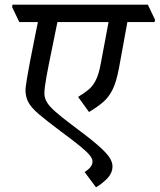

<svg xmlns="http://www.w3.org/2000/svg" viewBox="-20 -640 687 826"><path d="M393 166 344 100Q363 88 370.5 77Q378 66 378 55Q378 43 366.5 28.5Q355 14 326 -10Q297 -34 244 -73Q181 -120 147 -149Q113 -178 100.5 -203Q88 -228 90 -261Q91 -272 96 -302.5Q101 -333 109 -374.5Q117 -416 126 -460.5Q135 -505 143 -545H63L32 -610L34 -620H616L647 -555L645 -545H528Q522 -512 515 -474Q508 -436 502 -402.5Q496 -369 492 -348Q481 -289 465 -256Q449 -223 425 -202Q401 -181 363 -158L316 -223Q342 -239 360.5 -254Q379 -269 392 -294.5Q405 -320 413 -364Q422 -411 429.5 -451.5Q437 -492 447 -545H227Q215 -484 202 -422Q189 -360 180 -310.5Q171 -261 171 -238Q171 -220 180.5 -202.5Q190 -185 215.5 -162Q241 -139 289 -103Q358 -52 396 -19.5Q434 13 449 34.5Q464 56 464 76Q464 103 444 125Q424 147 393 166Z"/></svg>

Font: Tiro Devanagari Hindi
Style: Italic
Weight: 400
Italic angle: -11°
Designer: Devanagari: John Hudson & Fiona Ross, assisted by Paul Hanslow. Latin: John Hudson with Paul Hanslow, assisted by Kaja S
Foundry: Tiro Typeworks Ltd.
Version: Version 1.52